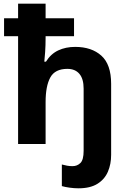

<svg xmlns="http://www.w3.org/2000/svg" viewBox="-20 -780 697 1040"><path d="M405 240Q382 240 357 236.5Q332 233 315 228V111Q330 115 343.5 117.5Q357 120 373 120Q398 120 415.5 103Q433 86 433 37V-300Q433 -353 410 -380Q387 -407 345 -407Q278 -407 252.5 -360.5Q227 -314 227 -227V0H78V-584H2V-681H78V-760H227V-681H381V-584H227V-575Q227 -535 224.5 -498Q222 -461 220 -446H229Q255 -488 295.5 -507Q336 -526 387 -526Q476 -526 529 -478.5Q582 -431 582 -326V59Q582 109 564.5 150Q547 191 508 215.5Q469 240 405 240Z"/></svg>

Font: Noto IKEA Simplified Chinese
Style: Bold
Weight: 700
Designer: Monotype Design Team
Foundry: Monotype Imaging Inc.
Version: Version 1.100